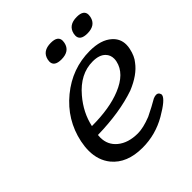

<svg xmlns="http://www.w3.org/2000/svg" viewBox="-183 -793 925 925"><g transform="rotate(-45 279.0 -331.0)"><path d="M286.1 -572.3Q237.3 -572.3 237.3 -606Q237.3 -611.8 238.8 -618.7Q249 -665.5 306.2 -665.5Q354 -665.5 354 -631.8Q354 -626 352.5 -618.7Q342.8 -572.3 286.1 -572.3ZM462.9 -572.3Q414.1 -572.3 414.1 -606Q414.1 -611.8 415.5 -618.7Q425.8 -665.5 482.9 -665.5Q530.8 -665.5 530.8 -631.8Q530.8 -626 529.3 -618.7Q519.5 -572.3 462.9 -572.3ZM362.8 -274.4Q451.7 -310.5 466.3 -377.9Q468.3 -387.2 468.3 -395.5Q468.3 -420.4 452.1 -437Q430.7 -459.5 385.7 -459.5Q299.8 -459.5 232.9 -380.4Q178.7 -316.9 162.6 -241.7Q283.7 -241.7 362.8 -274.4ZM467.8 -125Q479.5 -129.9 487.8 -129.9Q502.9 -129.9 507.3 -114.3Q507.8 -112.8 507.8 -110.8Q507.8 -109.4 507.3 -107.4Q502 -83 427.2 -39.6Q350.1 4.9 261.7 4.9Q155.8 4.9 103.5 -59.1Q67.4 -104 67.4 -168.5Q67.4 -196.3 73.7 -227.1Q99.1 -347.7 195.3 -426.8Q291 -505.4 411.6 -505.4Q487.3 -505.4 526.9 -469.7Q557.6 -442.4 557.6 -401.9Q557.6 -389.6 554.7 -376Q545.9 -334.5 525.4 -310.5Q490.7 -263.2 414.1 -231.9Q304.2 -193.8 152.8 -190.9Q151.9 -182.6 151.9 -174.3Q151.9 -124 189.5 -92.8Q229 -60.1 294.4 -60.1Q331.5 -60.1 385.7 -81.5Q434.1 -105 467.8 -125Z"/></g></svg>

Font: inglobal
Style: Italic
Weight: 400
Italic angle: -12°
Designer: Andrey Kochetov, Denis Davydov, Evgeny Yurtaev
Foundry: inglobal
Version: Version 1.00 September 25, 2014, initial release